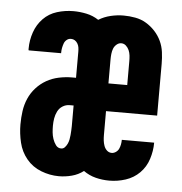

<svg xmlns="http://www.w3.org/2000/svg" viewBox="-44 -570 588 621"><g transform="rotate(5 250.0 -260.0)"><path d="M169 8Q140 8 111.5 -3Q83 -14 64 -37Q45 -60 38 -89.5Q31 -119 31 -148Q31 -170 34 -191.5Q37 -213 45.5 -232.5Q54 -252 68.5 -268Q83 -284 101.5 -294.5Q120 -305 141.5 -309.5Q163 -314 184 -314H197V-399Q197 -406 196 -412.5Q195 -419 191.5 -425Q188 -431 182.5 -434.5Q177 -438 170 -438Q162 -438 156 -433Q150 -428 147.5 -421Q145 -414 143.5 -406.5Q142 -399 142 -391V-389H37Q36 -390 36 -392Q36 -394 36 -395Q36 -422 45 -448Q54 -474 72.5 -493Q91 -512 117 -520Q143 -528 170 -528Q191 -528 212.5 -523.5Q234 -519 252 -507Q270 -518 291 -523Q312 -528 333 -528Q352 -528 371 -524.5Q390 -521 406 -511.5Q422 -502 435 -488Q448 -474 456 -457Q464 -440 466.5 -421Q469 -402 469 -383V-215H303V-137Q303 -128 304 -119.5Q305 -111 308 -102.5Q311 -94 317.5 -88Q324 -82 333 -82Q340 -82 346.5 -86.5Q353 -91 356 -97.5Q359 -104 360.5 -111.5Q362 -119 362 -127H467V-126Q467 -100 458.5 -73.5Q450 -47 431 -28Q412 -9 386 -0.5Q360 8 333 8Q310 8 288.5 2.5Q267 -3 249 -16Q232 -3 211 2.5Q190 8 169 8ZM303 -305H364V-383Q364 -392 363 -401Q362 -410 358.5 -418Q355 -426 348.5 -432Q342 -438 333 -438Q325 -438 318 -432Q311 -426 308 -418Q305 -410 304 -401Q303 -392 303 -383ZM169 -82Q176 -82 181 -87.5Q186 -93 189 -99.5Q192 -106 193.5 -113.5Q195 -121 195.5 -128Q196 -135 196.5 -142.5Q197 -150 197 -157V-224H184Q172 -224 161.5 -217.5Q151 -211 145.5 -200Q140 -189 138 -177Q136 -165 136 -153Q136 -142 137 -131.5Q138 -121 141.5 -110.5Q145 -100 151.5 -91Q158 -82 169 -82Z"/></g></svg>

Font: Iosevka Curly Slab Extrabold
Style: Regular
Weight: 800
Monospace: yes
Designer: Belleve Invis
Foundry: Belleve Invis
Version: Version 22.1.2; ttfautohint (v1.8.4)